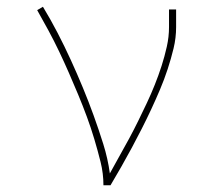

<svg xmlns="http://www.w3.org/2000/svg" viewBox="-20 -548 640 568"><path d="M286 0Q286 -35 277.5 -69Q269 -103 259 -136.5Q249 -170 237 -202.5Q225 -235 211.5 -267.5Q198 -300 184 -332Q170 -364 155 -395.5Q140 -427 123.5 -457.5Q107 -488 90 -518L107 -528Q130 -490 150.5 -450.5Q171 -411 189.5 -370.5Q208 -330 225 -289Q242 -248 257 -206.5Q272 -165 285.5 -122Q299 -79 305 -35Q319 -61 333.5 -86.5Q348 -112 362 -138Q376 -164 389 -190.5Q402 -217 414.5 -243.5Q427 -270 438 -297.5Q449 -325 458 -353Q467 -381 473.5 -410Q480 -439 480 -468V-520H501V-468Q501 -436 493.5 -405Q486 -374 476 -343.5Q466 -313 453.5 -283.5Q441 -254 427.5 -225Q414 -196 399.5 -167.5Q385 -139 370 -111Q355 -83 339 -55Q323 -27 307 0Z"/></svg>

Font: Iosevka Thin Extended
Style: Regular
Weight: 100
Width: 7
Monospace: yes
Designer: Belleve Invis
Foundry: Belleve Invis
Version: Version 32.5.0; ttfautohint (v1.8.4)